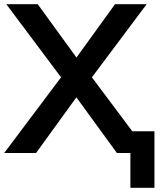

<svg xmlns="http://www.w3.org/2000/svg" viewBox="-26 -725 757 910"><path d="M592 165V0H539V-103H706V165ZM-6 0 284 -386V-331L4 -705H153L357 -424H316L519 -705H669L389 -331V-386L678 0H528L314 -294H358L145 0Z"/></svg>

Font: NunitoSans3
Style: Bold
Weight: 700
Designer: Vernon Adams
Foundry: Vernon Adams
Version: Version 3.101;gftools[0.9.27]